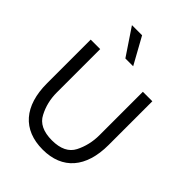

<svg xmlns="http://www.w3.org/2000/svg" viewBox="-267 -1080 1218 1218"><g transform="rotate(45 342.0 -470.5)"><path d="M305 -771H375L276 -950H185ZM343 9C519 9 618 -105 618 -308V-700H533V-311C533 -252 520 -197 495 -148C470 -99 419 -74 343 -74C266 -74 214 -99 189 -149C163 -198 150 -252 150 -311V-700H65V-308C65 -105 164 9 343 9Z"/></g></svg>

Font: Be Vietnam
Style: Regular
Weight: 400
Designer: Gabriel Lam
Foundry: TypeRant
Version: Version 4.000